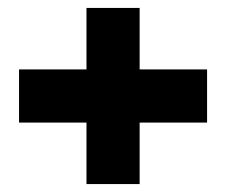

<svg xmlns="http://www.w3.org/2000/svg" viewBox="-20 -612 569 484"><path d="M28 -437H198V-592H332V-437H502V-303H332V-148H198V-303H28Z"/></svg>

Font: Encode Sans Normal
Style: Black
Weight: 900
Designer: Pablo Impallari, Andres Torresi
Foundry: Pablo Impallari, Andres Torresi
Version: Version 1.000; ttfautohint (v1.00) -l 8 -r 50 -G 200 -x 14 -